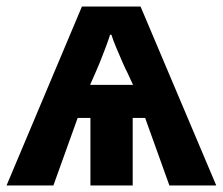

<svg xmlns="http://www.w3.org/2000/svg" viewBox="-20 -566 680 586"><path d="M409 -546 640 0H497L423 -206H385V0H256V-206H217L143 0H0L230 -546ZM320 -460H316Q311 -444 302 -420Q293 -396 284.5 -375Q276 -354 273 -348L255 -307H386L368 -346Q364 -353 354.5 -374.5Q345 -396 335 -420Q325 -444 320 -460Z"/></svg>

Font: Noto Sans
Style: Bold
Weight: 700
Designer: Monotype Design Team
Foundry: Monotype Imaging Inc.
Version: Version 2.000;GOOG;noto-source:20170915:90ef993387c0; ttfaut